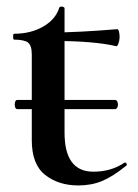

<svg xmlns="http://www.w3.org/2000/svg" viewBox="-20 -554 420 586"><path d="M25 -235Q25 -241 27 -245Q29 -249 33 -249H331Q335 -249 337.5 -245Q340 -241 340 -235Q340 -229 337.5 -225Q335 -221 331 -221H33Q29 -221 27 -225Q25 -229 25 -235ZM77 -126V-388Q77 -415 65.5 -424Q54 -433 23 -433Q20 -433 20 -442Q20 -451 23 -451Q74 -451 112 -473Q150 -495 161 -531Q163 -534 167 -534Q171 -534 174 -532.5Q177 -531 177 -529V-149Q177 -30 265 -30Q319 -30 359 -57L361 -58Q365 -58 366.5 -54Q368 -50 365 -48Q324 -15 291.5 -1.5Q259 12 219 12Q159 12 118 -20Q77 -52 77 -126ZM142 -429V-455Q218 -455 338 -465Q341 -465 343 -458Q345 -451 345 -441Q345 -431 341.5 -421.5Q338 -412 335 -413Q267 -429 142 -429Z"/></svg>

Font: Cormorant Unicase
Style: Bold
Weight: 700
Designer: Christian Thalmann (Catharsis Fonts)
Foundry: Catharsis Fonts
Version: Version 4.000